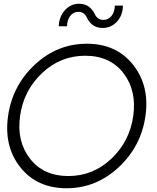

<svg xmlns="http://www.w3.org/2000/svg" viewBox="-20 -993 836 1023"><path d="M527 -844Q470 -844 444 -897Q430 -930 397 -930Q371 -930 354.5 -908.5Q338 -887 337 -853H293Q295 -905 326 -939Q357 -973 401 -973Q457 -973 484 -920Q498 -887 532 -887Q557 -887 574 -908Q591 -929 592 -963H635Q634 -911 603 -877.5Q572 -844 527 -844ZM335 10Q177 10 88.5 -101.5Q0 -213 23 -375Q46 -537 165.5 -648.5Q285 -760 443 -760Q600 -760 689 -648Q778 -536 755 -375Q732 -213 612 -101.5Q492 10 335 10ZM690 -375Q709 -511 637.5 -603.5Q566 -696 434 -696Q302 -696 204 -603.5Q106 -511 87 -375Q68 -240 140 -147.5Q212 -55 344 -55Q476 -55 573.5 -147.5Q671 -240 690 -375Z"/></svg>

Font: Oakes Grotesk Light
Style: Italic
Weight: 300
Italic angle: -8°
Designer: Samuel Oakes
Foundry: Samuel Oakes
Version: Version 1.000;PS 001.000;hotconv 1.0.88;makeotf.lib2.5.64775